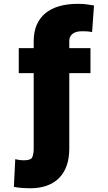

<svg xmlns="http://www.w3.org/2000/svg" viewBox="-20 -780 564 1004"><path d="M59.7 52.6Q68.9 54.7 81.5 56.5Q94.1 58.2 105.1 58.2Q142.8 58.2 149.1 41.5Q156.2 23.1 156.2 -2.8V-397.7H78.1V-528.4H156.2V-566.8Q156.6 -614.3 172.2 -650.4Q187.9 -686.4 217.3 -710.8Q246.8 -735.1 289.4 -747.5Q332 -759.9 386.4 -759.9Q411.6 -759.9 431.3 -757.5Q451 -755 471.6 -751.4L461.6 -612.2Q456.3 -613.3 450.8 -614.2Q445.3 -615.1 438.9 -615.6Q432.5 -616.1 424.7 -616.3Q416.9 -616.5 406.2 -616.5Q378.2 -616.5 360.6 -603.9Q343 -591.3 342.3 -566.8V-528.4H453.1V-397.7H342.3V-2.8Q342.3 47.9 328.5 86.6Q314.6 125.4 288.4 151.5Q262.1 177.6 224.1 191.1Q186.1 204.5 137.8 204.5Q117.2 204.5 97.1 203.1Q77.1 201.7 52.6 197.4Z"/></svg>

Font: Inter P Black
Style: Regular
Weight: 900
Designer: Rasmus Andersson
Foundry: rsms
Version: Version 3.018;git-588b23468